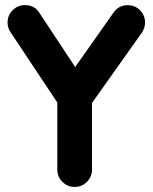

<svg xmlns="http://www.w3.org/2000/svg" viewBox="-20 -730 604 760"><path d="M275.5 10Q247.2 10 227 -10.2Q206.8 -30.5 206.8 -58.8V-324.2L22.2 -601.8Q10 -619.5 10 -641.2Q10 -669.5 30.2 -689.6Q50.5 -709.8 78.5 -709.8Q116 -709.8 134.8 -680.8L312.5 -411.8L241 -412.8L430.8 -682.2Q450.8 -709.5 486 -709.5Q514.2 -709.5 534.2 -689.4Q554.2 -669.2 554.2 -641Q554.2 -619 541 -600L344.2 -322.5V-58.8Q344.2 -30.5 324 -10.2Q303.8 10 275.5 10Z"/></svg>

Font: National Park
Style: Regular
Weight: 400
Designer: Andrea Herstowski, Ben Hoepner
Version: Version 1.009